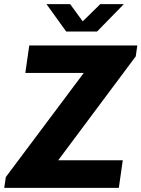

<svg xmlns="http://www.w3.org/2000/svg" viewBox="-38 -905 681 925"><path d="M-17.5 0 -10 -52 365.5 -553.5H84L103 -686H623.5L616 -633.5L242.5 -133H553.5L534.5 0ZM281 -753 186 -885H300L374.5 -783H341L445 -885H558.5L429.5 -753Z"/></svg>

Font: Chivo Medium
Style: Italic
Weight: 500
Italic angle: -8.05°
Designer: Hector Gatti
Foundry: Omnibus-Type
Version: Version 2.002